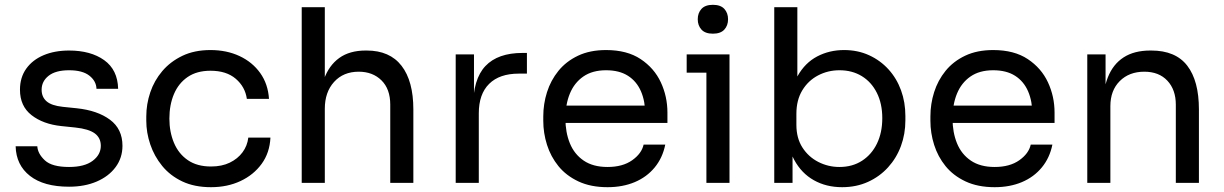

<svg xmlns="http://www.w3.org/2000/svg" viewBox="-20 -760 5087 798"><path d="M267 16Q162 16 104.5 -29Q47 -74 45 -152H135Q137 -121 166.5 -93.5Q196 -66 267 -66Q331 -66 365 -91.5Q399 -117 399 -154Q399 -187 374 -205.5Q349 -224 293 -230L235 -236Q159 -244 111 -281.5Q63 -319 63 -387Q63 -438 89 -474.5Q115 -511 161 -530.5Q207 -550 267 -550Q357 -550 413 -510Q469 -470 471 -391H381Q380 -423 351.5 -445.5Q323 -468 267 -468Q211 -468 182 -445Q153 -422 153 -387Q153 -357 173.5 -339Q194 -321 241 -316L299 -310Q385 -301 437 -262.5Q489 -224 489 -154Q489 -104 460.5 -65.5Q432 -27 382 -5.5Q332 16 267 16Z M857 18Q788 18 737.5 -6Q687 -30 654 -70.5Q621 -111 604.5 -160Q588 -209 588 -258V-276Q588 -327 604.5 -376Q621 -425 654.5 -464.5Q688 -504 738 -528Q788 -552 855 -552Q922 -552 975.5 -527Q1029 -502 1061.5 -456.5Q1094 -411 1098 -349H1006Q999 -399 960 -432.5Q921 -466 855 -466Q798 -466 760 -440Q722 -414 703 -369Q684 -324 684 -267Q684 -212 703 -166.5Q722 -121 760.5 -94.5Q799 -68 857 -68Q902 -68 935 -84Q968 -100 988 -127Q1008 -154 1012 -188H1104Q1101 -125 1067.5 -79Q1034 -33 979.5 -7.5Q925 18 857 18Z M1330 0H1234V-730H1330V-294H1306Q1306 -373 1326.5 -430.5Q1347 -488 1390 -519Q1433 -550 1500 -550H1504Q1600 -550 1649 -486.5Q1698 -423 1698 -305V0H1602V-325Q1602 -390 1565.5 -426Q1529 -462 1471 -462Q1407 -462 1368.5 -419.5Q1330 -377 1330 -308Z M1970 0H1874V-534H1950V-314H1946Q1946 -431 1997.5 -485.5Q2049 -540 2152 -540H2170V-454H2136Q2056 -454 2013 -411.5Q1970 -369 1970 -289Z M2505 18Q2435 18 2384 -6Q2333 -30 2301 -69.5Q2269 -109 2253.5 -158Q2238 -207 2238 -258V-276Q2238 -328 2253.5 -377Q2269 -426 2301 -465.5Q2333 -505 2382.5 -528.5Q2432 -552 2499 -552Q2586 -552 2642.5 -514.5Q2699 -477 2726.5 -418Q2754 -359 2754 -292V-249H2280V-321H2684L2662 -282Q2662 -339 2644 -380.5Q2626 -422 2590 -445Q2554 -468 2499 -468Q2442 -468 2404.5 -442Q2367 -416 2348.5 -371Q2330 -326 2330 -267Q2330 -210 2348.5 -164.5Q2367 -119 2406 -92.5Q2445 -66 2505 -66Q2568 -66 2607.5 -94Q2647 -122 2655 -159H2745Q2734 -104 2701 -64Q2668 -24 2618 -3Q2568 18 2505 18Z M3012 0H2916V-534H3012ZM3012 -458H2834V-534H3012ZM2943 -620Q2911 -620 2895.5 -637Q2880 -654 2880 -680Q2880 -706 2895.5 -723Q2911 -740 2943 -740Q2975 -740 2990.5 -723Q3006 -706 3006 -680Q3006 -654 2990.5 -637Q2975 -620 2943 -620Z M3480 18Q3414 18 3362.5 -11Q3311 -40 3281 -95.5Q3251 -151 3248 -229H3274V0H3198V-730H3294V-375L3260 -302Q3264 -389 3295 -444Q3326 -499 3376.5 -525.5Q3427 -552 3488 -552Q3545 -552 3592 -530.5Q3639 -509 3673 -471.5Q3707 -434 3725 -384.5Q3743 -335 3743 -278V-260Q3743 -203 3724.5 -153Q3706 -103 3671 -64.5Q3636 -26 3587.5 -4Q3539 18 3480 18ZM3469 -66Q3523 -66 3563 -92Q3603 -118 3625 -163.5Q3647 -209 3647 -269Q3647 -329 3624.5 -374Q3602 -419 3562 -443.5Q3522 -468 3469 -468Q3421 -468 3380 -446.5Q3339 -425 3314.5 -384.5Q3290 -344 3290 -287V-241Q3290 -186 3315 -147Q3340 -108 3381 -87Q3422 -66 3469 -66Z M4114 18Q4044 18 3993 -6Q3942 -30 3910 -69.5Q3878 -109 3862.5 -158Q3847 -207 3847 -258V-276Q3847 -328 3862.5 -377Q3878 -426 3910 -465.5Q3942 -505 3991.5 -528.5Q4041 -552 4108 -552Q4195 -552 4251.5 -514.5Q4308 -477 4335.5 -418Q4363 -359 4363 -292V-249H3889V-321H4293L4271 -282Q4271 -339 4253 -380.5Q4235 -422 4199 -445Q4163 -468 4108 -468Q4051 -468 4013.5 -442Q3976 -416 3957.5 -371Q3939 -326 3939 -267Q3939 -210 3957.5 -164.5Q3976 -119 4015 -92.5Q4054 -66 4114 -66Q4177 -66 4216.5 -94Q4256 -122 4264 -159H4354Q4343 -104 4310 -64Q4277 -24 4227 -3Q4177 18 4114 18Z M4595 0H4499V-534H4575V-305H4563Q4563 -384 4584.5 -438.5Q4606 -493 4650 -521.5Q4694 -550 4761 -550H4765Q4866 -550 4914.5 -487Q4963 -424 4963 -305V0H4867V-325Q4867 -387 4832 -424.5Q4797 -462 4736 -462Q4673 -462 4634 -423Q4595 -384 4595 -319Z"/></svg>

Font: Sora Variable
Style: Regular
Weight: 400
Designer: Jonathan Barnbrook, Julián Moncada
Foundry: Barnbrook Fonts
Version: Version 2.000